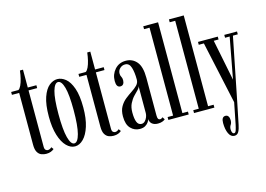

<svg xmlns="http://www.w3.org/2000/svg" viewBox="-123 -992 2058 1485"><g transform="rotate(-15 906.0 -249.5)"><path d="M143.5 9Q123.5 9 104.5 1.8Q85.5 -5.5 73.5 -26Q61.5 -46.5 61.5 -85.5V-500.5H3.5V-523.5H61.5Q73.5 -530.5 83.8 -552.5Q94 -574.5 101.2 -604.8Q108.5 -635 112 -666.5H136.5V-523.5H205.5V-500.5H136.5V-50Q136.5 -30 144.8 -23Q153 -16 161.5 -16Q172 -16 180.5 -21Q189 -26 192.5 -30.5L206 -12.5Q196 -3.5 180.2 2.8Q164.5 9 143.5 9Z M373 11Q337 11 305.5 -20.8Q274 -52.5 254.8 -114Q235.5 -175.5 235.5 -263.5Q235.5 -360 255.8 -418Q276 -476 307.5 -501.8Q339 -527.5 373 -527.5Q407 -527.5 438.8 -501.8Q470.5 -476 491 -418Q511.5 -360 511.5 -263.5Q511.5 -175.5 492 -114Q472.5 -52.5 440.8 -20.8Q409 11 373 11ZM373 -13Q401 -13 417.5 -75.5Q434 -138 434 -263.5Q434 -387 417.5 -445.5Q401 -504 373 -504Q345.5 -504 329 -445.5Q312.5 -387 312.5 -263.5Q312.5 -138 329 -75.5Q345.5 -13 373 -13Z M682.5 9Q662.5 9 643.5 1.8Q624.5 -5.5 612.5 -26Q600.5 -46.5 600.5 -85.5V-500.5H542.5V-523.5H600.5Q612.5 -530.5 622.8 -552.5Q633 -574.5 640.2 -604.8Q647.5 -635 651 -666.5H675.5V-523.5H744.5V-500.5H675.5V-50Q675.5 -30 683.8 -23Q692 -16 700.5 -16Q711 -16 719.5 -21Q728 -26 731.5 -30.5L745 -12.5Q735 -3.5 719.2 2.8Q703.5 9 682.5 9Z M893 10.5Q849.5 10.5 819.5 -20.8Q789.5 -52 789.5 -116.5Q789.5 -164 807.5 -195Q825.5 -226 852 -247Q878.5 -268 904.8 -285Q931 -302 949 -320.5Q967 -339 967 -365.5Q967 -422.5 954.8 -462Q942.5 -501.5 909 -501.5Q884.5 -501.5 867.2 -484.5Q850 -467.5 850 -444.5Q850 -427 856.8 -416.5Q863.5 -406 863.5 -387.5Q863.5 -369.5 855.5 -358Q847.5 -346.5 831 -346.5Q799 -346.5 799 -397.5Q799 -451 832.8 -489.2Q866.5 -527.5 921 -527.5Q974.5 -527.5 1008.2 -487.8Q1042 -448 1042 -359V-58Q1042 -37 1047.2 -29.2Q1052.5 -21.5 1061.5 -21.5Q1068.5 -21.5 1074.5 -25Q1080.5 -28.5 1083.5 -31.5L1096 -12Q1090 -5.5 1074.5 0.5Q1059 6.5 1038 6.5Q1009.5 6.5 992 -7.2Q974.5 -21 973 -46Q970.5 -36 961.5 -22.8Q952.5 -9.5 935.8 0.5Q919 10.5 893 10.5ZM915 -24Q930.5 -24 942.2 -36Q954 -48 960.5 -64.8Q967 -81.5 967 -96V-313.5Q966 -299.5 950.8 -284.2Q935.5 -269 916.2 -248.8Q897 -228.5 882.2 -199Q867.5 -169.5 867.5 -126.5Q867.5 -77 878.5 -50.5Q889.5 -24 915 -24Z M1122 0V-23H1166V-727H1122V-750H1240.5V-23H1285V0Z M1327.5 0V-23H1371.5V-727H1327.5V-750H1446V-23H1490.5V0Z M1585 251Q1556 251 1540.2 217.2Q1524.5 183.5 1524.5 133Q1524.5 83.5 1556 83.5Q1571.5 83.5 1579.2 95.5Q1587 107.5 1587 126.5Q1587 148.5 1577.5 162Q1568 175.5 1568 195.5Q1568 211 1573 221Q1578 231 1587.5 231Q1598 231 1604 212.8Q1610 194.5 1615 170.5L1649 -1L1540.5 -500.5H1499.5V-523.5H1658V-500.5H1619.5L1685.5 -171.5L1747 -500.5H1710V-523.5H1812V-500.5H1773L1672.5 3.5L1637 177Q1631 209 1619.5 230Q1608 251 1585 251Z"/></g></svg>

Font: Imbue 50pt
Style: Regular
Weight: 400
Designer: Tyler Finck
Foundry: Etcetera Type Company
Version: Version 1.102; ttfautohint (v1.8.3)